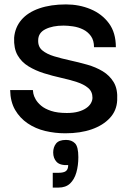

<svg xmlns="http://www.w3.org/2000/svg" viewBox="-20 -593 595 870"><path d="M276 11Q229 11 185 0.5Q141 -10 105.5 -34Q70 -58 48.5 -95Q27 -132 26 -185H129Q129 -181 131 -169.5Q133 -158 141.5 -143Q150 -128 166.5 -114Q183 -100 211.5 -90.5Q240 -81 283 -81Q313 -81 334.5 -87Q356 -93 370.5 -103Q385 -113 392 -125.5Q399 -138 399 -150Q399 -178 379.5 -194.5Q360 -211 327.5 -221.5Q295 -232 256.5 -240.5Q218 -249 179.5 -261Q141 -273 109 -292.5Q77 -312 59.5 -343Q42 -374 44 -422Q48 -469 77 -503Q106 -537 158 -555Q210 -573 279 -573Q339 -573 390.5 -551.5Q442 -530 473.5 -487.5Q505 -445 505 -379H406Q406 -410 392 -429.5Q378 -449 356.5 -459.5Q335 -470 311 -473.5Q287 -477 268 -477Q218 -477 185.5 -460.5Q153 -444 153 -410Q152 -381 172 -364.5Q192 -348 225 -338Q258 -328 297 -319.5Q336 -311 375 -300Q414 -289 445.5 -270Q477 -251 495.5 -220Q514 -189 511 -139Q509 -92 478 -58.5Q447 -25 395.5 -7Q344 11 276 11ZM219 257V190H244Q269 190 279 182Q289 174 289 155Q252 157 236.5 140.5Q221 124 221 98Q221 74 234 57.5Q247 41 279 41Q305 41 320 56.5Q335 72 335 119Q335 157 326 188.5Q317 220 297.5 238.5Q278 257 245 257Z"/></svg>

Font: Darker Grotesque
Style: Bold
Weight: 700
Designer: Gabriel Lam
Foundry: TypeRant
Version: Version 1.000;gftools[0.9.28]